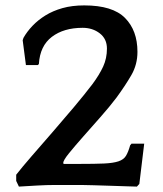

<svg xmlns="http://www.w3.org/2000/svg" viewBox="-20 -685 604 711"><path d="M64 -536 67 -545Q80 -568 100.5 -589.5Q121 -611 148.5 -628Q176 -645 211.5 -655Q247 -665 292 -665Q397 -665 443 -618.5Q489 -572 489 -493Q489 -446 466.5 -407Q444 -368 411 -323Q386 -290 352 -251.5Q318 -213 287.5 -178.5Q257 -144 235.5 -117.5Q214 -91 214 -81L216 -78H274Q331 -78 365 -79.5Q399 -81 418.5 -87.5Q438 -94 446.5 -108Q455 -122 462 -147L467 -153H514L496 -4L487 6Q480 6 452 5Q424 4 391 3Q358 2 327 1Q296 0 282 0H183Q154 0 118 2Q82 4 50 6L40 -15V-38Q61 -65 97 -106.5Q133 -148 173.5 -194.5Q214 -241 253.5 -288Q293 -335 322 -373Q348 -408 362 -438.5Q376 -469 376 -505Q376 -541 349.5 -561.5Q323 -582 286 -582Q216 -582 172 -548.5Q128 -515 124 -448L120 -444H76Z"/></svg>

Font: QuattrocentoBold
Style: Bold
Weight: 700
Designer: Pablo Impallari
Foundry: Pablo Impallari, Igino Marini, Branda Gallo
Version: Version 2.000